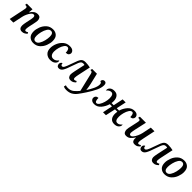

<svg xmlns="http://www.w3.org/2000/svg" viewBox="496 -2395 4484 4484"><g transform="rotate(45 2738.0 -153.0)"><path d="M448 10Q496 10 528 -10Q560 -30 582 -53L564 -85Q532 -61 506 -61Q475 -61 475 -110Q475 -130 479.5 -158Q484 -186 490 -214L512 -315Q517 -344 524 -377Q531 -410 531 -434Q531 -479 508.5 -512Q486 -545 427 -545Q373 -545 331.5 -516Q290 -487 250 -427H247L258 -536H71L62 -489H79Q130 -489 130 -449Q130 -438 128 -426Q126 -414 124 -402L41 0H160L211 -240Q220 -286 244 -340Q268 -394 299.5 -432.5Q331 -471 362 -471Q390 -471 398 -453Q406 -435 406 -413Q406 -390 398 -350Q390 -310 386 -294L371 -224Q353 -137 353 -100Q352 -51 375.5 -20.5Q399 10 448 10Z M822 10Q923 10 988.5 -49Q1054 -108 1085 -190.5Q1116 -273 1116 -344Q1116 -451 1063 -498.5Q1010 -546 936 -546Q834 -546 768.5 -487Q703 -428 671.5 -345Q640 -262 640 -192Q640 -88 692.5 -39Q745 10 822 10ZM838 -51Q760 -51 760 -168Q760 -224 778 -299Q796 -374 831.5 -430.5Q867 -487 919 -487Q997 -487 997 -370Q997 -312 979.5 -237.5Q962 -163 926.5 -107Q891 -51 838 -51Z M1381 10Q1467 10 1509.5 -28Q1552 -66 1552 -103Q1552 -125 1543 -134Q1523 -106 1491.5 -83Q1460 -60 1413 -60Q1365 -60 1337.5 -96Q1310 -132 1310 -197Q1310 -264 1330 -332.5Q1350 -401 1383.5 -447Q1417 -493 1456 -493Q1492 -493 1508.5 -455.5Q1525 -418 1523 -368Q1576 -368 1599.5 -392Q1623 -416 1623 -448Q1623 -486 1589.5 -516Q1556 -546 1485 -546Q1391 -546 1325 -490Q1259 -434 1224 -352Q1189 -270 1189 -193Q1189 -92 1245.5 -41Q1302 10 1381 10Z M2059 10Q2105 10 2135.5 -9.5Q2166 -29 2187 -50L2171 -82Q2138 -61 2116 -61Q2084 -61 2084 -109Q2084 -130 2088.5 -157Q2093 -184 2099 -212L2165 -522Q2130 -530 2090 -535Q2050 -540 2009 -540Q1948 -540 1914 -514Q1880 -488 1856.5 -430.5Q1833 -373 1801 -280Q1762 -164 1738.5 -122.5Q1715 -81 1686 -81Q1663 -81 1653.5 -100.5Q1644 -120 1645 -142Q1629 -142 1611 -123Q1593 -104 1593 -70Q1593 -44 1610 -19Q1627 6 1668 6Q1726 6 1763.5 -54.5Q1801 -115 1848 -261Q1879 -356 1899.5 -403Q1920 -450 1941 -465.5Q1962 -481 1993 -481Q2018 -481 2035 -474L1979 -214Q1969 -168 1965 -138Q1961 -108 1961 -92Q1961 -50 1985 -20Q2009 10 2059 10Z M2142 240Q2234 240 2295.5 206Q2357 172 2408.5 104.5Q2460 37 2524 -62Q2602 -181 2649 -280.5Q2696 -380 2696 -465Q2696 -545 2632 -545Q2605 -545 2584.5 -525.5Q2564 -506 2563 -469Q2583 -469 2597.5 -454Q2612 -439 2612 -404Q2612 -342 2574 -260Q2536 -178 2481 -95H2478Q2476 -121 2467 -175.5Q2458 -230 2450 -265L2386 -536H2228L2216 -489H2227Q2253 -489 2265.5 -478.5Q2278 -468 2286 -436L2395 22Q2348 80 2289 130Q2230 180 2141 180Q2112 180 2093 176Q2074 172 2064 167L2051 221Q2089 240 2142 240Z M3499 12Q3574 12 3612.5 -23.5Q3651 -59 3651 -97Q3651 -105 3650 -112.5Q3649 -120 3650 -124Q3627 -96 3600 -76.5Q3573 -57 3536 -57Q3457 -57 3457 -187Q3457 -250 3475.5 -320.5Q3494 -391 3526 -440.5Q3558 -490 3597 -490Q3626 -490 3639.5 -455Q3653 -420 3652 -371Q3695 -372 3718.5 -395Q3742 -418 3742 -452Q3742 -490 3712.5 -518Q3683 -546 3623 -546Q3524 -546 3456.5 -468.5Q3389 -391 3360 -293H3282L3334 -537H3234L3183 -293H3111Q3113 -308 3114.5 -323Q3116 -338 3116 -357Q3116 -437 3077.5 -490Q3039 -543 2960 -543Q2886 -543 2847.5 -508.5Q2809 -474 2809 -434Q2809 -419 2811 -407Q2834 -434 2861.5 -453.5Q2889 -473 2925 -473Q3002 -473 3002 -342Q3002 -276 2982 -206Q2962 -136 2930 -88.5Q2898 -41 2861 -41Q2834 -41 2821.5 -76.5Q2809 -112 2811 -162Q2768 -161 2744.5 -138Q2721 -115 2721 -80Q2721 -41 2751.5 -14Q2782 13 2840 13Q2938 13 3005 -66.5Q3072 -146 3101 -246H3173L3123 0H3219L3272 -246H3350Q3343 -207 3343 -175Q3343 -87 3383 -37.5Q3423 12 3499 12Z M4175 10Q4226 10 4256.5 -11.5Q4287 -33 4308 -54L4291 -85Q4258 -61 4234 -61Q4204 -61 4204 -108Q4204 -153 4218 -214L4286 -536H4165L4119 -312Q4107 -258 4081.5 -201.5Q4056 -145 4024.5 -106.5Q3993 -68 3962 -68Q3941 -68 3930.5 -84.5Q3920 -101 3920 -124Q3920 -146 3927 -183Q3934 -220 3940 -248L4004 -536H3804L3794 -489H3809Q3862 -489 3862 -453Q3862 -440 3858 -419Q3854 -398 3850 -379L3816 -223Q3810 -197 3803 -163.5Q3796 -130 3796 -102Q3796 -59 3817.5 -25Q3839 9 3891 9Q3954 9 3996 -25.5Q4038 -60 4083 -129H4087Q4083 -98 4083 -85Q4083 -49 4102.5 -19.5Q4122 10 4175 10Z M4791 10Q4837 10 4867.5 -9.5Q4898 -29 4919 -50L4903 -82Q4870 -61 4848 -61Q4816 -61 4816 -109Q4816 -130 4820.5 -157Q4825 -184 4831 -212L4897 -522Q4862 -530 4822 -535Q4782 -540 4741 -540Q4680 -540 4646 -514Q4612 -488 4588.5 -430.5Q4565 -373 4533 -280Q4494 -164 4470.5 -122.5Q4447 -81 4418 -81Q4395 -81 4385.5 -100.5Q4376 -120 4377 -142Q4361 -142 4343 -123Q4325 -104 4325 -70Q4325 -44 4342 -19Q4359 6 4400 6Q4458 6 4495.5 -54.5Q4533 -115 4580 -261Q4611 -356 4631.5 -403Q4652 -450 4673 -465.5Q4694 -481 4725 -481Q4750 -481 4767 -474L4711 -214Q4701 -168 4697 -138Q4693 -108 4693 -92Q4693 -50 4717 -20Q4741 10 4791 10Z M5155 10Q5256 10 5321.5 -49Q5387 -108 5418 -190.5Q5449 -273 5449 -344Q5449 -451 5396 -498.5Q5343 -546 5269 -546Q5167 -546 5101.5 -487Q5036 -428 5004.5 -345Q4973 -262 4973 -192Q4973 -88 5025.5 -39Q5078 10 5155 10ZM5171 -51Q5093 -51 5093 -168Q5093 -224 5111 -299Q5129 -374 5164.5 -430.5Q5200 -487 5252 -487Q5330 -487 5330 -370Q5330 -312 5312.5 -237.5Q5295 -163 5259.5 -107Q5224 -51 5171 -51Z"/></g></svg>

Font: Noto Serif SemiCondensed Semi
Style: Italic
Weight: 600
Width: 4
Italic angle: -12°
Designer: Monotype Design Team
Foundry: Monotype Imaging Inc.
Version: Version 1.901